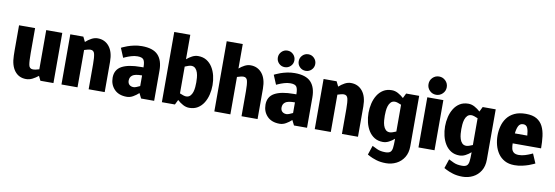

<svg xmlns="http://www.w3.org/2000/svg" viewBox="-63 -1199 5445 1885"><g transform="rotate(10 2659.0 -256.5)"><path d="M200 8Q129 8 87 -45.5Q45 -99 43 -198L42 -250V-500H202V-250Q202 -170 209 -133.5Q216 -97 251 -97Q264 -97 280.5 -100.5Q297 -104 313 -109V-500H473V0H343L321 -45Q294 -23 263.5 -7.5Q233 8 201 8Q201 8 200 8Z M984 0H824V-250Q824 -318 816 -352Q808 -386 775 -386Q764 -386 747.5 -382Q731 -378 713 -372V0H553V-500H683L707 -451Q733 -475 763.5 -491.5Q794 -508 825 -508H826Q897 -508 940.5 -454.5Q984 -401 984 -302V-250Z M1196 -153Q1196 -126 1212 -111.5Q1228 -97 1254 -97Q1265 -97 1282 -103.5Q1299 -110 1317 -119V-225Q1247 -225 1221.5 -206Q1196 -187 1196 -153ZM1204 8Q1124 8 1080 -38Q1036 -84 1036 -153Q1036 -233 1101 -269Q1166 -305 1292 -305H1317Q1317 -359 1302.5 -380.5Q1288 -402 1241 -402Q1210 -402 1178 -392Q1146 -382 1125 -372.5Q1104 -363 1104 -363L1065 -456Q1065 -456 1081 -464Q1097 -472 1125 -482Q1153 -492 1189.5 -500Q1226 -508 1266 -508Q1378 -508 1427.5 -455.5Q1477 -403 1477 -302V0H1347L1322 -50Q1296 -26 1266 -9Q1236 8 1204 8Z M1853 -250Q1853 -270 1851 -296Q1849 -322 1841.5 -346Q1834 -370 1818.5 -386Q1803 -402 1777 -402Q1766 -402 1749 -396.5Q1732 -391 1714 -383V-116Q1732 -108 1749 -102.5Q1766 -97 1777 -97Q1803 -97 1818.5 -113Q1834 -129 1841.5 -153Q1849 -177 1851 -203Q1853 -229 1853 -250ZM1714 -700V-456Q1739 -478 1768 -493Q1797 -508 1827 -508Q1876 -508 1911.5 -486Q1947 -464 1970 -427Q1993 -390 2004 -344Q2015 -298 2015 -250Q2015 -202 2004 -156Q1993 -110 1970 -73Q1947 -36 1911.5 -14Q1876 8 1827 8Q1795 8 1764.5 -8.5Q1734 -25 1708 -49L1684 0H1554V-700Z M2237 1 2077 0V-700H2237V-456Q2262 -478 2291 -493Q2320 -508 2350 -508Q2421 -508 2464.5 -454.5Q2508 -401 2508 -302V0H2348V-250Q2348 -318 2340 -352Q2332 -386 2300 -386Q2289 -386 2272 -382Q2255 -378 2237 -372Z M2720 -153Q2720 -126 2736 -111.5Q2752 -97 2778 -97Q2789 -97 2806 -103.5Q2823 -110 2841 -119V-225Q2771 -225 2745.5 -206Q2720 -187 2720 -153ZM2728 8Q2648 8 2604 -38Q2560 -84 2560 -153Q2560 -233 2625 -269Q2690 -305 2816 -305H2841Q2841 -359 2826.5 -380.5Q2812 -402 2765 -402Q2734 -402 2702 -392Q2670 -382 2649 -372.5Q2628 -363 2628 -363L2589 -456Q2589 -456 2605 -464Q2621 -472 2649 -482Q2677 -492 2713.5 -500Q2750 -508 2790 -508Q2902 -508 2951.5 -455.5Q3001 -403 3001 -302V0H2871L2846 -50Q2820 -26 2790 -9Q2760 8 2728 8ZM2681 -548Q2647 -548 2623 -572Q2599 -596 2599 -630Q2599 -664 2623 -688.5Q2647 -713 2681 -713Q2716 -713 2740 -688.5Q2764 -664 2764 -630Q2764 -596 2740 -572Q2716 -548 2681 -548ZM2890 -548Q2855 -548 2831 -572Q2807 -596 2807 -630Q2807 -664 2831 -688.5Q2855 -713 2890 -713Q2924 -713 2948 -688.5Q2972 -664 2972 -630Q2972 -596 2948 -572Q2924 -548 2890 -548Z M3509 0H3349V-250Q3349 -318 3341 -352Q3333 -386 3300 -386Q3289 -386 3272.5 -382Q3256 -378 3238 -372V0H3078V-500H3208L3232 -451Q3258 -475 3288.5 -491.5Q3319 -508 3350 -508H3351Q3422 -508 3465.5 -454.5Q3509 -401 3509 -302V-250Z M3808 -402Q3782 -402 3766.5 -386Q3751 -370 3743.5 -346Q3736 -322 3734 -296Q3732 -270 3732 -250Q3732 -229 3734 -203Q3736 -177 3743.5 -153Q3751 -129 3766.5 -113Q3782 -97 3808 -97Q3819 -97 3836 -102.5Q3853 -108 3871 -116V-383Q3853 -391 3836 -396.5Q3819 -402 3808 -402ZM3666 63Q3680 70 3714.5 86.5Q3749 103 3799 103Q3832 103 3847.5 90.5Q3863 78 3867 48Q3871 18 3871 -35V-44Q3846 -22 3817 -7Q3788 8 3758 8Q3709 8 3673.5 -14Q3638 -36 3615 -73Q3592 -110 3581 -156Q3570 -202 3570 -250Q3570 -298 3581 -344Q3592 -390 3615 -427Q3638 -464 3673.5 -486Q3709 -508 3758 -508Q3790 -508 3820.5 -491.5Q3851 -475 3877 -451L3901 -500H4031V2Q4031 68 4002.5 114Q3974 160 3926.5 184Q3879 208 3824 208H3823Q3768 208 3725.5 194.5Q3683 181 3659 168Q3635 155 3635 155Z M4192 -539Q4154 -539 4127.5 -565.5Q4101 -592 4101 -630Q4101 -668 4127.5 -694.5Q4154 -721 4192 -721Q4229 -721 4256 -694.5Q4283 -668 4283 -630Q4283 -592 4256 -565.5Q4229 -539 4192 -539ZM4112 0V-500H4272V0Z M4571 -402Q4545 -402 4529.5 -386Q4514 -370 4506.5 -346Q4499 -322 4497 -296Q4495 -270 4495 -250Q4495 -229 4497 -203Q4499 -177 4506.5 -153Q4514 -129 4529.5 -113Q4545 -97 4571 -97Q4582 -97 4599 -102.5Q4616 -108 4634 -116V-383Q4616 -391 4599 -396.5Q4582 -402 4571 -402ZM4429 63Q4443 70 4477.5 86.5Q4512 103 4562 103Q4595 103 4610.5 90.5Q4626 78 4630 48Q4634 18 4634 -35V-44Q4609 -22 4580 -7Q4551 8 4521 8Q4472 8 4436.5 -14Q4401 -36 4378 -73Q4355 -110 4344 -156Q4333 -202 4333 -250Q4333 -298 4344 -344Q4355 -390 4378 -427Q4401 -464 4436.5 -486Q4472 -508 4521 -508Q4553 -508 4583.5 -491.5Q4614 -475 4640 -451L4664 -500H4794V2Q4794 68 4765.5 114Q4737 160 4689.5 184Q4642 208 4587 208H4586Q4531 208 4488.5 194.5Q4446 181 4422 168Q4398 155 4398 155Z M5069 8Q5012 8 4971.5 -14Q4931 -36 4905.5 -73Q4880 -110 4868 -156Q4856 -202 4856 -250Q4856 -298 4868 -344Q4880 -390 4907.5 -427Q4935 -464 4981 -486Q5027 -508 5094 -508Q5162 -508 5202.5 -484Q5243 -460 5264 -418Q5285 -376 5292 -320Q5299 -264 5299 -200H5016Q5016 -173 5021 -149.5Q5026 -126 5043 -112Q5060 -98 5094 -98Q5125 -98 5156.5 -108Q5188 -118 5209 -127.5Q5230 -137 5230 -137L5270 -44Q5270 -44 5253.5 -36Q5237 -28 5209 -18Q5181 -8 5145 0Q5109 8 5069 8ZM5086 -403Q5054 -403 5039.5 -375.5Q5025 -348 5020 -300H5144Q5141 -348 5129 -375.5Q5117 -403 5086 -403Z"/></g></svg>

Font: Epunda Sans ExtraBold
Style: Regular
Weight: 800
Designer: Simon Atzbach
Foundry: typofactur
Version: Version 2.204; ttfautohint (v1.8.4.7-5d5b)